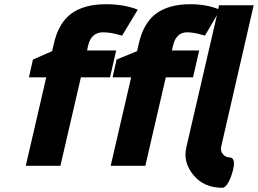

<svg xmlns="http://www.w3.org/2000/svg" viewBox="-20 -785 1221 909"><path d="M944 -618Q900 -632 866 -632Q815 -632 800 -572L794 -546H923L894 -419H765L668 0H504L601 -419H513L532 -503L629 -543L637 -578Q659 -676 719 -720.5Q779 -765 881 -765Q956 -765 1013 -742L1017 -760H1181L1027 -90Q1023 -69 1036 -54.5Q1049 -40 1065 -40Q1097 -40 1084 16Q1077 48 1062.5 76Q1048 104 1032 104Q945 104 895.5 43.5Q846 -17 862 -87L1007 -713L950 -616ZM551 -618Q506 -632 468 -632Q413 -632 398 -572L392 -546H530L501 -419H363L266 0H102L199 -419H117L136 -503L227 -543L235 -578Q257 -676 317.5 -720.5Q378 -765 482 -765Q562 -765 625 -742L632 -739L558 -616Z"/></svg>

Font: Passageway
Style: BdIt
Weight: 700
Foundry: Ascender Corporation
Version: Version 1.11